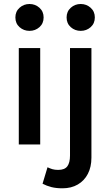

<svg xmlns="http://www.w3.org/2000/svg" viewBox="-20 -742 566 986"><path d="M76.5 0V-495H186.5V0ZM131.5 -583.5Q102 -583.5 80.5 -602.5Q59 -621.5 59 -652.5Q59 -683 80.5 -702.2Q102 -721.5 131.5 -721.5Q161 -721.5 182.5 -702.2Q204 -683 204 -652.5Q204 -621.5 182.5 -602.5Q161 -583.5 131.5 -583.5ZM301 225Q268.5 225 244 218.8Q219.5 212.5 198.5 201.5L224 117Q236.5 123 249 126.8Q261.5 130.5 279 130.5Q312 130.5 325.8 112Q339.5 93.5 339.5 57V-495H449.5V67.5Q449.5 115.5 431.2 150.8Q413 186 379.5 205.5Q346 225 301 225ZM394.5 -583.5Q365 -583.5 343.5 -602.5Q322 -621.5 322 -652.5Q322 -683 343.5 -702.2Q365 -721.5 394.5 -721.5Q424 -721.5 445.5 -702.2Q467 -683 467 -652.5Q467 -621.5 445.5 -602.5Q424 -583.5 394.5 -583.5Z"/></svg>

Font: Geologica Roman
Style: Regular
Weight: 400
Designer: Sindre Bremnes, Frode Helland
Foundry: Monokrom Skriftforlag AS
Version: Version 1.010;gftools[0.9.28]